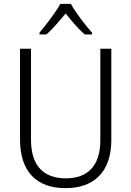

<svg xmlns="http://www.w3.org/2000/svg" viewBox="-20 -967 682 997"><path d="M348 -947H293C270 -903 218 -837 185 -797V-788H221C254 -817 290 -860 321 -897C351 -859 387 -817 420 -788H458V-797C426 -833 372 -902 348 -947ZM558 -240V-714H501V-238C501 -107 436 -41 322 -41C205 -41 141 -107 141 -242V-714H84V-242C84 -78 168 10 320 10C469 10 558 -75 558 -240Z"/></svg>

Font: Noto Sans Armenian SemiCondensed Light
Style: Regular
Weight: 300
Width: 4
Designer: Monotype Design Team
Foundry: Monotype Imaging Inc.
Version: Version 2.008